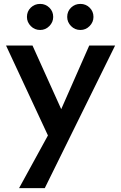

<svg xmlns="http://www.w3.org/2000/svg" viewBox="-20 -724 617 978"><path d="M77.1 234.4 268.6 -115.2 434.6 -492.2H566.4L208 234.4ZM237.3 -5.9 10.7 -492.2H145.5L326.2 -91.8ZM389.6 -571.3Q361.3 -571.3 341.8 -591.3Q322.3 -611.3 322.3 -637.7Q322.3 -666 341.8 -685.1Q361.3 -704.1 389.6 -704.1Q417 -704.1 436.5 -685.1Q456.1 -666 456.1 -637.7Q456.1 -611.3 436.5 -591.3Q417 -571.3 389.6 -571.3ZM184.6 -571.3Q156.2 -571.3 136.7 -591.3Q117.2 -611.3 117.2 -637.7Q117.2 -666 136.7 -685.1Q156.2 -704.1 184.6 -704.1Q211.9 -704.1 231.4 -685.1Q251 -666 251 -637.7Q251 -611.3 231.4 -591.3Q211.9 -571.3 184.6 -571.3Z"/></svg>

Font: Sen SemiBold
Style: Regular
Weight: 600
Designer: Kosal Sen, Philatype
Foundry: Philatype
Version: Version 2.000;gftools[0.9.31]